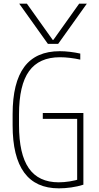

<svg xmlns="http://www.w3.org/2000/svg" viewBox="-20 -1020 540 1050"><path d="M85 -1000H127L268 -802H272L413 -1000H455L298 -780H242ZM302 10Q49 10 49 -335V-395Q49 -569 113 -654.5Q177 -740 307 -740Q334 -740 363 -736.5Q392 -733 419 -727V-694Q392 -700 363 -703.5Q334 -707 308 -707Q194 -707 139 -631Q84 -555 84 -394V-336Q84 -177 137.5 -100Q191 -23 301 -23Q330 -23 361.5 -28Q393 -33 420 -42L402 -25V-370H214V-402H436V-10Q405 0 369.5 5Q334 10 302 10Z"/></svg>

Font: M PLUS Code Latin ExtraLight
Style: Regular
Weight: 250
Designer: Coji Morishita
Foundry: UNDERFOREST DESIGN
Version: Version 1.002; ttfautohint (v1.8.3)